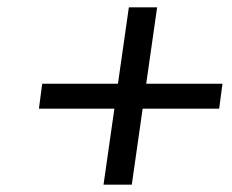

<svg xmlns="http://www.w3.org/2000/svg" viewBox="-20 -545 631 523"><path d="M86 -249 95 -317H586L577 -249ZM262 -42 331 -525H408L339 -42Z"/></svg>

Font: Lexend Light
Style: Italic
Weight: 300
Italic angle: -8.13011°
Designer: Bonnie Shaver-Troup, Thomas Jockin
Foundry: Lexend
Version: Version 1.007